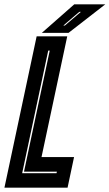

<svg xmlns="http://www.w3.org/2000/svg" viewBox="-40 -868 506 888"><path d="M-19.5 0 129.5 -700H271L152 -141.5H302.5L272.5 0ZM62.5 -67H221.5L223 -74H71L190 -634H183ZM153.5 -716 303.5 -848H447L277 -716ZM253 -750H260L334 -813H326.5Z"/></svg>

Font: Tourney Condensed ExtraBold
Style: Italic
Weight: 800
Width: 3
Italic angle: -12°
Designer: Tyler Finck
Foundry: Etcetera Type Co
Version: Version 1.010; ttfautohint (v1.8.3)